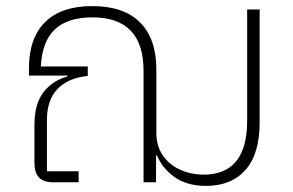

<svg xmlns="http://www.w3.org/2000/svg" viewBox="-20 -598 963 630"><path d="M791 -567H832V-196Q832 -93 785.5 -40.5Q739 12 656 12Q594 12 553.5 -16.5Q513 -45 495 -88H492V0H451V-366Q451 -541 283 -541Q202 -541 160 -501.5Q118 -462 114 -380H268V-349Q203 -342 168.5 -306Q134 -270 134 -204V-36H238V0H152Q93 0 93 -64V-188Q93 -256 122 -294.5Q151 -333 201 -347V-350H75V-374Q75 -473 128 -525.5Q181 -578 283 -578Q386 -578 439.5 -524.5Q493 -471 493 -370V-162Q493 -118 515 -87Q537 -56 572.5 -40.5Q608 -25 648 -25Q791 -25 791 -202Z"/></svg>

Font: Anuphan ExtraLight
Style: Regular
Weight: 200
Designer: Cadson Demak
Version: Version 3.001